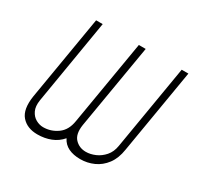

<svg xmlns="http://www.w3.org/2000/svg" viewBox="-157 -910 1135 1104"><g transform="rotate(30 411.0 -358.5)"><path d="M86.3 -167.6 180.4 -727.3H224.1L130.7 -167.6Q123.9 -124.6 137.3 -96.9Q150.6 -69.2 174.5 -55.9Q198.5 -42.6 223.4 -42.6Q274.5 -42.6 317.1 -73Q359.7 -103.3 369.7 -167.6L464.1 -727.3H509.6L415.1 -167.6Q405.2 -103.3 433.8 -73Q462.4 -42.6 506.7 -42.6Q536.2 -42.6 567.8 -56.1Q599.4 -69.6 623.6 -97.3Q647.7 -125 654.5 -167.6L748.6 -727.3H793L698.9 -167.6Q689.6 -106.5 660 -67.1Q630.3 -27.7 588.2 -8.9Q546.2 9.9 499.6 9.9Q453.8 9.9 421.2 -5.9Q388.5 -21.7 372.2 -55Q343.8 -21.7 303.3 -5.9Q262.8 9.9 215.6 9.9Q146.7 9.9 109.4 -32.8Q72.1 -75.6 86.3 -167.6Z"/></g></svg>

Font: Inter Extra Light  BETA
Style: Italic
Weight: 200
Italic angle: 9.39999°
Designer: Rasmus Andersson
Foundry: rsms
Version: Version 3.011;git-f93a4a705